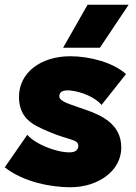

<svg xmlns="http://www.w3.org/2000/svg" viewBox="-28 -772 571 809"><path d="M268 17C387 17 483 -53 483 -150C483 -249 401 -286 329 -311C271 -332 222 -343 222 -366C222 -384 235 -393 266 -391C317 -386 374 -361 400 -330L503 -460C448 -509 350 -535 268 -535C144 -535 52 -466 52 -364C52 -297 85 -262 128 -240C249 -178 302 -190 302 -158C302 -139 288 -130 265 -130C205 -130 118 -167 87 -204L-8 -67C73 -3 192 17 268 17ZM393 -571 514 -752H341L238 -571Z"/></svg>

Font: Fixel Display 20240404 Black
Style: Italic
Weight: 900
Italic angle: -10°
Designer: AlfaBravo + MacPaw
Foundry: Kyrylo Tkachov, Marchela Mozhyna, Serhii Makarenko, Maria Weinstein, Zakhar Kryvoshyya
Version: Version 1.211;Glyphs 3.2 (3225)